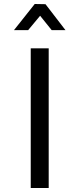

<svg xmlns="http://www.w3.org/2000/svg" viewBox="-20 -942 388 962"><path d="M134 0V-700H224V0ZM154 -922 208 -921 308 -791H239L181 -863L121 -791H50Z"/></svg>

Font: Turret Road
Style: Bold
Weight: 700
Designer: Noponies
Foundry: Noponies
Version: Version 1.001; ttfautohint (v1.8)